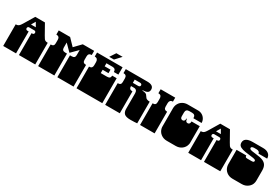

<svg xmlns="http://www.w3.org/2000/svg" viewBox="90 -2100 4854 3333"><g transform="rotate(30 2517.0 -433.5)"><path d="M29 -171V-172Q29 -185 29 -191Q29 -197 29 -209V-260Q29 -269 29 -273.5Q29 -278 29 -282.5Q29 -287 29 -296V-297Q29 -310 29 -316Q29 -322 29 -334V-434Q54 -434 70 -440Q86 -446 101 -462.5Q116 -479 137 -514L258 -716H452L564 -517Q585 -479 597 -463.5Q609 -448 625 -441Q641 -434 671 -434V0H344V-135Q344 -144 344 -148.5Q344 -153 344 -157.5Q344 -162 344 -171V-172Q344 -185 344 -191Q344 -197 344 -209V-260Q344 -269 344 -273.5Q344 -278 344 -282.5Q344 -287 344 -296V-297Q344 -310 344 -316Q344 -322 344 -334V-439H360Q376 -439 385 -448.5Q394 -458 394 -473Q394 -487 385 -496Q376 -505 360 -505H260Q243 -505 234.5 -495Q226 -485 226 -472Q226 -456 236 -447.5Q246 -439 260 -439H286V0H29V-135Q29 -144 29 -148.5Q29 -153 29 -157.5Q29 -162 29 -171ZM357 -564 309 -647 260 -564Z M729 -171V-172Q729 -185 729 -191Q729 -197 729 -209V-260Q729 -269 729 -273.5Q729 -278 729 -282.5Q729 -287 729 -296V-297Q729 -310 729 -316Q729 -322 729 -334V-434Q765 -434 780.5 -449Q796 -464 796 -495V-566Q796 -633 729 -633V-716H957L1084 -584L1211 -716H1439V-633Q1372 -633 1372 -566V-495Q1372 -464 1387.5 -449Q1403 -434 1439 -434V0H1114V-135Q1114 -144 1114 -148.5Q1114 -153 1114 -157.5Q1114 -162 1114 -171V-172Q1114 -185 1114 -191Q1114 -197 1114 -209V-260Q1114 -269 1114 -273.5Q1114 -278 1114 -282.5Q1114 -287 1114 -296V-297Q1114 -310 1114 -316Q1114 -322 1114 -334V-439H1147Q1183 -439 1198.5 -454.5Q1214 -470 1214 -501V-603L1084 -472L954 -603V-501Q954 -470 969.5 -454.5Q985 -439 1021 -439H1054V0H729V-135Q729 -144 729 -148.5Q729 -153 729 -157.5Q729 -162 729 -171Z M1498 -171V-172Q1498 -185 1498 -191Q1498 -197 1498 -209V-260Q1498 -269 1498 -273.5Q1498 -278 1498 -282.5Q1498 -287 1498 -296V-297Q1498 -310 1498 -316Q1498 -322 1498 -334V-434Q1534 -434 1549.5 -451Q1565 -468 1565 -500V-564Q1565 -597 1548.5 -616.5Q1532 -636 1497 -636V-716H2009V-569H1919Q1919 -636 1852 -636H1731V-575H1848V-505H1731V-439H1858Q1894 -439 1909.5 -454Q1925 -469 1925 -500H2015V-334Q2015 -321 2015 -315Q2015 -309 2015 -297V-296Q2015 -287 2015 -282.5Q2015 -278 2015 -273.5Q2015 -269 2015 -260V-209Q2015 -196 2015 -190Q2015 -184 2015 -172V-171Q2015 -162 2015 -157.5Q2015 -153 2015 -148.5Q2015 -144 2015 -135V0H1498V-135Q1498 -144 1498 -148.5Q1498 -153 1498 -157.5Q1498 -162 1498 -171ZM1793 -873H1919L1812 -757H1717Z M2423 -119V-135Q2423 -144 2423 -148.5Q2423 -153 2423 -157.5Q2423 -162 2423 -171V-172Q2423 -185 2423 -191Q2423 -197 2423 -209V-260Q2423 -269 2423 -273.5Q2423 -278 2423 -282.5Q2423 -287 2423 -296V-297Q2423 -310 2423 -316Q2423 -322 2423 -334V-434Q2423 -468 2407 -487.5Q2391 -507 2358 -507H2298Q2298 -471 2313.5 -455Q2329 -439 2366 -439V0H2073V-135Q2073 -144 2073 -148.5Q2073 -153 2073 -157.5Q2073 -162 2073 -171V-172Q2073 -185 2073 -191Q2073 -197 2073 -209V-260Q2073 -269 2073 -273.5Q2073 -278 2073 -282.5Q2073 -287 2073 -296V-297Q2073 -310 2073 -316Q2073 -322 2073 -334V-434Q2109 -434 2124.5 -449Q2140 -464 2140 -495V-569Q2140 -636 2073 -636V-716H2504Q2633 -716 2633 -628Q2633 -582 2600 -564Q2567 -546 2518 -546H2510V-536Q2545 -536 2566 -529Q2587 -522 2597 -511.5Q2607 -501 2617 -484Q2627 -467 2636.5 -457.5Q2646 -448 2664.5 -441Q2683 -434 2715 -434V0Q2699 2 2661 4Q2623 6 2583 6Q2491 6 2457 -26Q2423 -58 2423 -119ZM2444 -604Q2444 -618 2433.5 -627Q2423 -636 2403 -636H2298V-571H2403Q2422 -571 2433 -579.5Q2444 -588 2444 -604Z M2772 -171V-172Q2772 -185 2772 -191Q2772 -197 2772 -209V-260Q2772 -269 2772 -273.5Q2772 -278 2772 -282.5Q2772 -287 2772 -296V-297Q2772 -310 2772 -316Q2772 -322 2772 -334V-434Q2809 -434 2824 -449.5Q2839 -465 2839 -498V-567Q2839 -600 2823.5 -618Q2808 -636 2772 -636V-716H3064V-636Q3029 -636 3013 -617Q2997 -598 2997 -567V-498Q2997 -434 3064 -434V0H2772V-135Q2772 -144 2772 -148.5Q2772 -153 2772 -157.5Q2772 -162 2772 -171Z M3126 -135Q3125 -140 3124 -145.5Q3123 -151 3122.5 -157.5Q3122 -164 3122 -170V-171Q3122 -184 3122 -190Q3122 -196 3122 -209V-260Q3122 -269 3122 -273.5Q3122 -278 3122 -282.5Q3122 -287 3122 -296V-297Q3122 -310 3122 -316Q3122 -322 3122 -334V-536Q3122 -589 3146.5 -631.5Q3171 -674 3214.5 -698Q3258 -722 3311 -722H3519Q3564 -722 3600.5 -701Q3637 -680 3658.5 -643.5Q3680 -607 3680 -564H3516Q3516 -601 3499.5 -618.5Q3483 -636 3448 -636H3392Q3324 -636 3324 -569V-492Q3324 -467 3336 -453Q3348 -439 3370 -439Q3389 -439 3401 -452Q3413 -465 3416 -501H3423Q3426 -465 3438.5 -452Q3451 -439 3470 -439Q3516 -439 3516 -500H3680V-334Q3680 -321 3680 -315Q3680 -309 3680 -297V-296Q3680 -287 3680 -282.5Q3680 -278 3680 -273.5Q3680 -269 3680 -260V-209Q3680 -196 3680 -190Q3680 -184 3680 -172V-171Q3680 -164 3679.5 -157.5Q3679 -151 3678 -145.5Q3677 -140 3676 -135Q3662 -72 3611 -33Q3560 6 3491 6H3311Q3242 6 3191 -33Q3140 -72 3126 -135Z M3738 -171V-172Q3738 -185 3738 -191Q3738 -197 3738 -209V-260Q3738 -269 3738 -273.5Q3738 -278 3738 -282.5Q3738 -287 3738 -296V-297Q3738 -310 3738 -316Q3738 -322 3738 -334V-434Q3763 -434 3779 -440Q3795 -446 3810 -462.5Q3825 -479 3846 -514L3967 -716H4161L4273 -517Q4294 -479 4306 -463.5Q4318 -448 4334 -441Q4350 -434 4380 -434V0H4053V-135Q4053 -144 4053 -148.5Q4053 -153 4053 -157.5Q4053 -162 4053 -171V-172Q4053 -185 4053 -191Q4053 -197 4053 -209V-260Q4053 -269 4053 -273.5Q4053 -278 4053 -282.5Q4053 -287 4053 -296V-297Q4053 -310 4053 -316Q4053 -322 4053 -334V-439H4069Q4085 -439 4094 -448.5Q4103 -458 4103 -473Q4103 -487 4094 -496Q4085 -505 4069 -505H3969Q3952 -505 3943.5 -495Q3935 -485 3935 -472Q3935 -456 3945 -447.5Q3955 -439 3969 -439H3995V0H3738V-135Q3738 -144 3738 -148.5Q3738 -153 3738 -157.5Q3738 -162 3738 -171ZM4066 -564 4018 -647 3969 -564Z M4444 -135Q4442 -146 4440.5 -157Q4439 -168 4439 -178V-180Q4439 -190 4439 -194.5Q4439 -199 4439 -209V-260Q4439 -269 4439 -273.5Q4439 -278 4439 -282.5Q4439 -287 4439 -296V-297Q4439 -310 4439 -316Q4439 -322 4439 -334V-464H4634Q4634 -442 4642.5 -433.5Q4651 -425 4674 -425H4761Q4787 -425 4798 -431.5Q4809 -438 4809 -454Q4809 -466 4798.5 -473Q4788 -480 4758.5 -486Q4729 -492 4671 -498Q4584 -507 4536 -521Q4488 -535 4468 -557.5Q4448 -580 4448 -616Q4448 -668 4490 -695Q4532 -722 4613 -722H4824Q4894 -722 4934.5 -688.5Q4975 -655 4975 -597H4801Q4801 -619 4783.5 -632.5Q4766 -646 4734 -646H4688Q4661 -646 4646.5 -637.5Q4632 -629 4632 -616Q4632 -602 4643.5 -593.5Q4655 -585 4685.5 -579Q4716 -573 4775 -567Q4859 -559 4908.5 -538Q4958 -517 4981 -477.5Q5004 -438 5004 -373V-334Q5004 -321 5004 -315Q5004 -309 5004 -297V-296Q5004 -287 5004 -282.5Q5004 -278 5004 -273.5Q5004 -269 5004 -260V-209Q5004 -199 5004 -194.5Q5004 -190 5004 -180V-178Q5004 -168 5003 -157Q5002 -146 5000 -135Q4989 -75 4936.5 -34.5Q4884 6 4815 6H4628Q4558 6 4508 -33Q4458 -72 4444 -135Z"/></g></svg>

Font: Danfo
Style: Regular
Weight: 400
Version: Version 1.000;Glyphs 3.2 (3236)